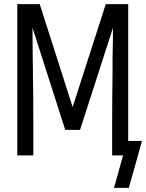

<svg xmlns="http://www.w3.org/2000/svg" viewBox="-20 -755 710 933"><path d="M606 158H534L578 0H525V-147Q525 -211 525.5 -275.5Q526 -340 527 -404V-478Q528 -513 528.5 -548.5Q529 -584 529 -620L369 -124H297L138 -620Q138 -584 138.5 -548.5Q139 -513 139 -478L140 -404Q141 -340 141.5 -275.5Q142 -211 142 -147V0H64V-735H173L333 -235L494 -735H603V-70H670Z"/></svg>

Font: Huly
Style: Regular
Weight: 400
Designer: Belleve Invis
Foundry: Belleve Invis
Version: Version 33.2.5; ttfautohint (v1.8.4)